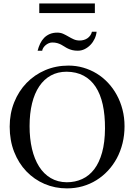

<svg xmlns="http://www.w3.org/2000/svg" viewBox="-20 -1048 763 1084"><path d="M683.1 -335Q683.1 -285.2 671.9 -239.5Q660.6 -193.8 639.9 -155Q619.1 -116.2 589.8 -84.7Q560.5 -53.2 524.4 -30.8Q488.3 -8.3 446.3 3.7Q404.3 15.6 357.9 15.6Q290.5 15.6 231.7 -9.5Q172.9 -34.7 128.9 -80.6Q85 -126.5 59.8 -190.7Q34.7 -254.9 34.7 -333Q34.7 -407.2 60.1 -470.5Q85.4 -533.7 130.1 -579.8Q174.8 -626 235.4 -651.9Q295.9 -677.7 366.7 -677.7Q410.2 -677.7 450.4 -666Q490.7 -654.3 525.9 -632.8Q561 -611.3 589.8 -580.6Q618.7 -549.8 639.4 -511.7Q660.2 -473.6 671.6 -429.2Q683.1 -384.8 683.1 -335ZM572.8 -322.3Q573.2 -397.9 560.1 -457.5Q546.9 -517.1 519.8 -558.1Q492.7 -599.1 451.9 -620.8Q411.1 -642.6 356 -643.1Q306.2 -643.1 267.3 -621.8Q228.5 -600.6 201.7 -560.8Q174.8 -521 160.9 -464.1Q147 -407.2 147 -335.9Q147 -265.6 160.6 -207.5Q174.3 -149.4 200.7 -107.7Q227.1 -65.9 266.4 -42.7Q305.7 -19.5 356.9 -19Q404.3 -19 443.8 -37.1Q483.4 -55.2 512 -92.5Q540.5 -129.9 556.4 -187Q572.3 -244.1 572.8 -322.3ZM525.4 -868.7Q523.4 -848.6 514.4 -829.3Q505.4 -810.1 491.2 -795.2Q477.1 -780.3 458.7 -771Q440.4 -761.7 419.4 -761.7Q401.4 -761.7 387.9 -765.1Q374.5 -768.6 363.8 -773.7Q353 -778.8 344 -784.9Q335 -791 325 -796.1Q314.9 -801.3 303 -804.7Q291 -808.1 274.9 -808.1Q265.1 -808.1 255.4 -804Q245.6 -799.8 237.8 -793.2Q230 -786.6 224.6 -778.3Q219.2 -770 218.3 -761.7H192.4Q197.8 -783.2 206.8 -802Q215.8 -820.8 229.2 -834.5Q242.7 -848.1 261.2 -856Q279.8 -863.8 303.2 -863.8Q322.3 -863.8 337.2 -856.9Q352.1 -850.1 366.5 -841.6Q380.9 -833 396 -826.2Q411.1 -819.3 430.2 -819.3Q441.9 -819.3 453.1 -822.5Q464.4 -825.7 473.6 -832Q482.9 -838.4 489.5 -847.7Q496.1 -856.9 499 -868.7ZM201.7 -974.1V-1028.3H515.6V-974.1Z"/></svg>

Font: Doulos SIL APac
Style: Regular
Weight: 400
Designer: Walt Agee, Victor Gaultney, Peter Martin, Debbi Hosken, Becca Hirsbrunner
Foundry: SIL International
Version: Version 5.000